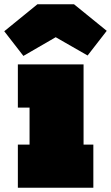

<svg xmlns="http://www.w3.org/2000/svg" viewBox="-58 -883 522 903"><path d="M335 -203H381V0H26V-203H81V-377H26V-580H335ZM290 -863 444 -738 354 -622 204 -708 52 -620 -38 -736 118 -863Z"/></svg>

Font: Hepta Slab Black
Style: Regular
Weight: 900
Designer: Michael LaGattuta
Foundry: Michael LaGattuta
Version: Version 1.102